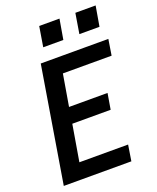

<svg xmlns="http://www.w3.org/2000/svg" viewBox="-170 -1049 940 1148"><g transform="rotate(-20 300.0 -474.5)"><path d="M33 0 154 -735H584L568 -634H258L224 -433H469L452 -332H208L169 -101H479L463 0ZM559 -821H431L452 -949H581ZM201 -821 222 -949H351L329 -821Z"/></g></svg>

Font: Iosevka SS04 Extended
Style: Bold Italic
Weight: 700
Width: 7
Italic angle: -9°
Monospace: yes
Designer: Belleve Invis
Foundry: Belleve Invis
Version: Version 19.0.0; ttfautohint (v1.8.4)